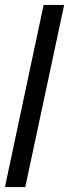

<svg xmlns="http://www.w3.org/2000/svg" viewBox="-44 -755 279 775"><path d="M-24 0H58L215 -735H132Z"/></svg>

Font: League Gothic Condensed Italic
Style: Regular
Weight: 400
Width: 3
Designer: The League of Moveable Type
Version: Version 1.600; ttfautohint (v1.8.3)